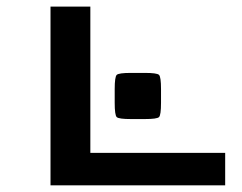

<svg xmlns="http://www.w3.org/2000/svg" viewBox="-20 -557 726 577"><path d="M373.5 -199.2Q336.9 -199.2 330.8 -205.1Q324.7 -210.9 324.7 -248V-289.1Q324.7 -326.2 330.8 -332Q336.9 -337.9 373.5 -337.9H415Q451.7 -337.9 457.8 -332Q463.9 -326.2 463.9 -289.1V-248Q463.9 -210.9 457.8 -205.1Q451.7 -199.2 415 -199.2ZM251.5 -537.1V-97.7H656.7V0H131.8V-537.1Z"/></svg>

Font: Squarish Sans CT
Style: RegularSC
Weight: 400
Version: Version 0.9